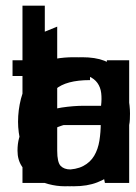

<svg xmlns="http://www.w3.org/2000/svg" viewBox="-20 -648 480 680"><path d="M360.4 0V-288.1Q360.4 -309.6 351.6 -329.1Q342.8 -348.6 328.1 -362.8Q313.5 -377 293.9 -385.3Q274.4 -393.6 252.9 -393.6Q229.5 -393.6 209 -385.3Q188.5 -377 172.9 -361.8Q157.2 -346.7 147.9 -326.2Q138.7 -305.7 138.7 -281.2V0H59.6V-434.6H138.7V-378.9Q158.2 -406.2 188 -425.8Q217.8 -445.3 270.5 -445.3Q317.4 -445.3 349.1 -433.1Q380.9 -420.9 400.9 -399.9Q420.9 -378.9 429.2 -349.6Q437.5 -320.3 437.5 -285.2V0Z M437.5 -138.7Q432.6 -112.3 419.4 -85.4Q406.2 -58.6 382.8 -37.1Q359.4 -15.6 324.2 -2Q289.1 11.7 241.2 11.7Q186.5 11.7 148.9 -9.8Q111.3 -31.2 87.9 -64.9Q64.5 -98.6 54.2 -139.2Q43.9 -179.7 43.9 -216.8Q43.9 -257.8 54.2 -298.3Q64.5 -338.9 87.9 -371.6Q111.3 -404.3 150.4 -424.8Q189.5 -445.3 247.1 -445.3Q310.5 -445.3 348.6 -423.8Q386.7 -402.3 407.2 -371.6Q427.7 -340.8 434.1 -306.2Q440.4 -271.5 440.4 -246.1Q440.4 -236.3 439.9 -225.6Q439.5 -214.8 437.5 -205.1H127Q127 -170.9 133.3 -142.1Q139.6 -113.3 153.3 -91.3Q167 -69.3 189.5 -57.1Q211.9 -44.9 243.2 -44.9Q273.4 -44.9 293.5 -54.2Q313.5 -63.5 326.7 -77.6Q339.8 -91.8 346.2 -107.9Q352.5 -124 354.5 -138.7ZM354.5 -261.7Q357.4 -285.2 353.5 -308.6Q349.6 -332 336.9 -350.1Q324.2 -368.2 301.3 -379.4Q278.3 -390.6 243.2 -390.6Q210.9 -390.6 189.9 -377.4Q168.9 -364.3 155.8 -344.7Q142.6 -325.2 136.2 -302.7Q129.9 -280.3 127 -261.7Z M358.4 0V-55.7Q340.8 -27.3 310.1 -7.8Q279.3 11.7 226.6 11.7Q137.7 11.7 98.6 -29.8Q59.6 -71.3 59.6 -147.5V-434.6H138.7V-146.5Q138.7 -124 147.5 -104.5Q156.2 -85 170.4 -70.8Q184.6 -56.6 203.6 -48.8Q222.7 -41 243.2 -41Q266.6 -41 287.6 -49.3Q308.6 -57.6 324.2 -72.3Q339.8 -86.9 349.1 -107.9Q358.4 -128.9 358.4 -155.3V-434.6H437.5V0Z M278.3 0Q244.1 11.7 213.9 11.7Q155.3 11.7 129.4 -14.6Q103.5 -41 103.5 -114.3V-378.9H24.4V-434.6H103.5V-521.5L182.6 -553.7V-434.6H278.3V-378.9H182.6V-114.3Q182.6 -73.2 194.8 -60.5Q207 -47.9 229.5 -47.9Q254.9 -47.9 278.3 -55.7V0Z M298.8 -364.3Q213.9 -364.3 176.3 -331.5Q138.7 -298.8 138.7 -243.2V0H59.6V-434.6H138.7V-375Q147.5 -389.6 157.7 -400.4Q168 -411.1 185.5 -418.9Q203.1 -426.8 230 -430.7Q256.8 -434.6 298.8 -434.6V-364.3Z M351.6 0Q347.7 -16.6 345.2 -31.2Q342.8 -45.9 340.8 -62.5Q310.5 -24.4 281.2 -6.3Q252 11.7 209 11.7Q180.7 11.7 151.4 3.9Q122.1 -3.9 97.7 -19.5Q73.2 -35.2 57.6 -58.6Q42 -82 42 -114.3Q42 -164.1 64.5 -194.8Q86.9 -225.6 121.6 -243.2Q156.2 -260.7 198.2 -267.1Q240.2 -273.4 278.3 -273.4H337.9Q340.8 -297.9 338.4 -318.4Q335.9 -338.9 325.2 -354Q314.5 -369.1 294.4 -377.9Q274.4 -386.7 243.2 -386.7Q226.6 -386.7 209.5 -383.3Q192.4 -379.9 178.2 -371.6Q164.1 -363.3 155.3 -350.1Q146.5 -336.9 146.5 -317.4H65.4Q65.4 -355.5 80.6 -380.4Q95.7 -405.3 120.6 -419.9Q145.5 -434.6 176.8 -439.9Q208 -445.3 240.2 -445.3Q261.7 -445.3 287.6 -442.9Q313.5 -440.4 337.4 -432.6Q361.3 -424.8 380.4 -410.6Q399.4 -396.5 408.2 -372.1Q411.1 -364.3 413.1 -352.1Q415 -339.8 415.5 -325.2Q416 -310.5 416.5 -294.4Q417 -278.3 417 -264.6V-122.1Q417 -107.4 417.5 -89.8Q418 -72.3 419.4 -55.2Q420.9 -38.1 422.9 -23.4Q424.8 -8.8 428.7 0ZM336.9 -213.9Q329.1 -214.8 315.4 -215.8Q301.8 -216.8 293 -216.8Q271.5 -216.8 242.2 -212.9Q212.9 -209 186.5 -198.7Q160.2 -188.5 141.6 -170.4Q123 -152.3 123 -124Q123 -87.9 148.4 -67.4Q173.8 -46.9 209 -46.9Q250 -46.9 274.9 -60.1Q299.8 -73.2 313.5 -96.2Q327.1 -119.1 332 -149.4Q336.9 -179.7 336.9 -213.9Z M59.6 0V-627.9H138.7V0Z M437.5 -138.7Q432.6 -112.3 419.4 -85.4Q406.2 -58.6 382.8 -37.1Q359.4 -15.6 324.2 -2Q289.1 11.7 241.2 11.7Q186.5 11.7 148.9 -9.8Q111.3 -31.2 87.9 -64.9Q64.5 -98.6 54.2 -139.2Q43.9 -179.7 43.9 -216.8Q43.9 -257.8 54.2 -298.3Q64.5 -338.9 87.9 -371.6Q111.3 -404.3 150.4 -424.8Q189.5 -445.3 247.1 -445.3Q310.5 -445.3 348.6 -423.8Q386.7 -402.3 407.2 -371.6Q427.7 -340.8 434.1 -306.2Q440.4 -271.5 440.4 -246.1Q440.4 -236.3 439.9 -225.6Q439.5 -214.8 437.5 -205.1H127Q127 -170.9 133.3 -142.1Q139.6 -113.3 153.3 -91.3Q167 -69.3 189.5 -57.1Q211.9 -44.9 243.2 -44.9Q273.4 -44.9 293.5 -54.2Q313.5 -63.5 326.7 -77.6Q339.8 -91.8 346.2 -107.9Q352.5 -124 354.5 -138.7ZM354.5 -261.7Q357.4 -285.2 353.5 -308.6Q349.6 -332 336.9 -350.1Q324.2 -368.2 301.3 -379.4Q278.3 -390.6 243.2 -390.6Q210.9 -390.6 189.9 -377.4Q168.9 -364.3 155.8 -344.7Q142.6 -325.2 136.2 -302.7Q129.9 -280.3 127 -261.7Z"/></svg>

Font: Myanmar PaOh One
Style: Regular
Weight: 400
Designer: Debbi Hosken
Foundry: SIL
Version: Version 2.8